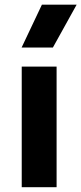

<svg xmlns="http://www.w3.org/2000/svg" viewBox="-20 -784 341 804"><path d="M71 0V-505H217V0ZM70.5 -585 155.5 -764.5H301L201.5 -585Z"/></svg>

Font: Geologica SemiBold
Style: Regular
Weight: 600
Designer: Sindre Bremnes, Frode Helland
Foundry: Monokrom Skriftforlag AS
Version: Version 1.010;gftools[0.9.28]